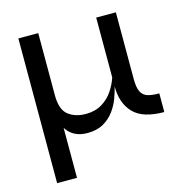

<svg xmlns="http://www.w3.org/2000/svg" viewBox="-104 -597 870 896"><g transform="rotate(-15 331.5 -149.5)"><path d="M632 9Q529 9 484 -38Q439 -85 439 -166Q433 -141 422 -111Q411 -81 390.5 -53Q370 -25 338.5 -7Q307 11 261 11Q192 11 159 -41V200H63V-499H159V-199Q159 -129 192.5 -103Q226 -77 277 -77Q322 -77 355 -97Q388 -117 408.5 -148Q429 -179 439 -210V-499H534V-177Q534 -135 544.5 -114.5Q555 -94 576.5 -87.5Q598 -81 632 -81Z"/></g></svg>

Font: Syne Medium
Style: Regular
Weight: 500
Designer: Lucas Descroix
Foundry: Bonjour Monde
Version: Version 2.200; ttfautohint (v1.8.4)